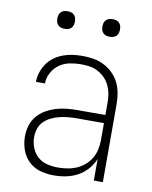

<svg xmlns="http://www.w3.org/2000/svg" viewBox="-82 -770 663 839"><g transform="rotate(10 250.0 -350.5)"><path d="M214 8Q184 8 154.5 0Q125 -8 103 -29Q81 -50 71 -79Q61 -108 61 -138Q61 -163 68 -186.5Q75 -210 90.5 -228.5Q106 -247 127.5 -259.5Q149 -272 172 -279Q195 -286 219.5 -288.5Q244 -291 268 -291H391V-348Q391 -367 387.5 -386Q384 -405 375.5 -422.5Q367 -440 353.5 -453.5Q340 -467 323 -476Q306 -485 287 -488Q268 -491 248 -491Q223 -491 198 -486Q173 -481 152.5 -466.5Q132 -452 119.5 -429Q107 -406 107 -381H67Q67 -403 74 -424Q81 -445 93.5 -463Q106 -481 124 -494Q142 -507 162.5 -514.5Q183 -522 204.5 -525Q226 -528 248 -528Q273 -528 297 -524Q321 -520 343 -509Q365 -498 382.5 -481Q400 -464 411 -442.5Q422 -421 426.5 -396.5Q431 -372 431 -348V0H391V-96Q381 -71 362.5 -50Q344 -29 320 -16Q296 -3 269 2.5Q242 8 214 8ZM227 -29Q248 -29 269 -32.5Q290 -36 309.5 -44.5Q329 -53 345 -67Q361 -81 371.5 -99Q382 -117 386.5 -138Q391 -159 391 -180V-255H268Q249 -255 230 -253Q211 -251 193 -246.5Q175 -242 157.5 -233.5Q140 -225 126.5 -211.5Q113 -198 107 -179.5Q101 -161 101 -142Q101 -118 110 -95Q119 -72 137 -56Q155 -40 179 -34.5Q203 -29 227 -29ZM350 -631Q342 -631 334.5 -633Q327 -635 321 -641Q315 -647 313 -654.5Q311 -662 311 -670Q311 -678 313 -685.5Q315 -693 321 -699Q327 -705 334.5 -707Q342 -709 350 -709Q358 -709 365.5 -707Q373 -705 379 -699Q385 -693 387 -685.5Q389 -678 389 -670Q389 -662 387 -654.5Q385 -647 379 -641Q373 -635 365.5 -633Q358 -631 350 -631ZM150 -631Q142 -631 134.5 -633Q127 -635 121 -641Q115 -647 113 -654.5Q111 -662 111 -670Q111 -678 113 -685.5Q115 -693 121 -699Q127 -705 134.5 -707Q142 -709 150 -709Q158 -709 165.5 -707Q173 -705 179 -699Q185 -693 187 -685.5Q189 -678 189 -670Q189 -662 187 -654.5Q185 -647 179 -641Q173 -635 165.5 -633Q158 -631 150 -631Z"/></g></svg>

Font: Zed Sans Extralight
Style: Regular
Weight: 200
Designer: Belleve Invis
Foundry: Belleve Invis
Version: Version 1.0.0; ttfautohint (v1.8.4)